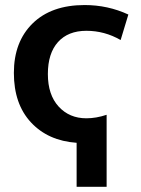

<svg xmlns="http://www.w3.org/2000/svg" viewBox="-20 -550 550 750"><path d="M310.5 -530.3Q401.4 -530.3 481.4 -493.2L451.2 -393.6Q388.7 -429.7 317.4 -429.7Q246.1 -429.7 206.5 -385.7Q167 -341.8 167 -260.7Q167 -179.7 209 -133.8Q251 -87.9 317.4 -87.9Q355.5 -87.9 396.5 -101.6V179.7H279.3V7.8Q168 0 101.1 -71.8Q34.2 -143.6 34.2 -265.1Q34.2 -386.7 107.4 -458.5Q180.7 -530.3 310.5 -530.3Z"/></svg>

Font: GenEi M Gothic v2 Bold
Style: Regular
Weight: 700
Version: Version 2.0